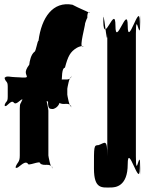

<svg xmlns="http://www.w3.org/2000/svg" viewBox="-20 -872 712 893"><path d="M53 -513C31 -513 10 -521 3 -511C3 -495 1 -525 1 -509C8 -486 16 -497 16 -468V-423C16 -394 8 -405 1 -382C1 -366 3 -396 3 -380C10 -370 31 -411 44 -395C57 -379 79 -418 86 -408C86 -392 84 -426 84 -410C77 -387 72 -396 72 -367V-149C72 -115 61 -120 52 -94C52 -78 54 -108 54 -92C64 -84 91 -128 109 -112C109 -96 167 -128 167 -112C185 -96 212 -117 222 -92C222 -76 224 -110 224 -94C215 -87 205 -147 205 -149V-358C205 -360 197 -421 187 -414C187 -398 185 -429 185 -413C194 -387 224 -411 242 -395C242 -379 255 -411 255 -395C273 -379 301 -401 311 -376C311 -360 312 -393 312 -377C303 -370 293 -430 293 -432V-459C293 -461 303 -520 312 -514C312 -498 311 -532 311 -516C301 -490 273 -512 255 -496C255 -480 242 -479 251 -479C242 -479 203 -471 203 -414C203 -368 205 -365 227 -365C258 -374 267 -406 267 -470C267 -516 268 -557 282 -557C296 -610 306 -631 338 -650C362 -663 377 -656 363 -656C349 -656 376 -751 376 -764C378 -768 383 -787 386 -788C386 -806 387 -816 398 -816C399 -814 395 -814 393 -814C378 -822 349 -833 317 -850C226 -867 173 -791 159 -682C154 -684 147 -631 140 -631C124 -618 118 -589 116 -571C88 -534 105 -527 105 -514C98 -508 75 -513 53 -513ZM495 0C516 0 574 -4 574 -108C574 -214 630 9 630 -88C630 -192 632 14 632 -90C632 -204 612 -23 612 -145V-715C612 -837 632 -656 632 -770C632 -874 630 -668 630 -772C630 -869 574 -646 574 -752C574 -856 517 -648 517 -752C517 -858 461 -658 461 -772C461 -876 460 -666 460 -770C460 -865 479 -629 479 -715V-145C479 -231 468 -207 438 -197C416 -197 417 -192 417 -88C417 9 455 0 495 0Z"/></svg>

Font: Hussar Przerywany
Style: Regular
Weight: 400
Foundry: Cannot Into Space Fonts
Version: Version 0.982